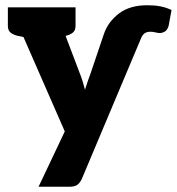

<svg xmlns="http://www.w3.org/2000/svg" viewBox="-20 -547 675 732"><path d="M127 165 227 -46 20 -519H157Q175 -519 185 -511Q195 -503 199 -492L284 -268Q290 -253 295 -237Q300 -221 304 -205Q309 -221 314.5 -237Q320 -253 326 -269L376 -417Q392 -464 433.5 -495.5Q475 -527 541 -527Q569 -527 590.5 -523Q612 -519 634 -509L623 -449Q618 -432 608 -426.5Q598 -421 589 -421Q582 -421 572.5 -423.5Q563 -426 553 -426Q541 -426 532 -420.5Q523 -415 516 -397L292 135Q285 150 275 157.5Q265 165 243 165ZM141 -481V-519H215V-481ZM107 -519 93 -401 49 -410Q31 -414 20.5 -422.5Q10 -431 10 -448V-519ZM268 -519V-448Q268 -431 257.5 -422.5Q247 -414 229 -410L185 -401L171 -519Z"/></svg>

Font: Aleo Black
Style: Regular
Weight: 900
Designer: Alessio Laiso
Foundry: Alessio Laiso
Version: Version 2.001;gftools[0.9.29]